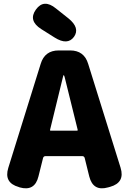

<svg xmlns="http://www.w3.org/2000/svg" viewBox="-20 -1019 700 1043"><path d="M82 -3Q0 -26 25 -107L201 -672Q223 -745 299 -745H361Q437 -745 459 -672L635 -108Q660 -27 578 -4L567 -1Q486 22 465 -60L440 -161Q437 -171 426 -171H228Q217 -171 214 -161L189 -61Q169 22 87 -1ZM252 -314Q251 -309 256 -309H398Q403 -309 402 -314L331 -601Q328 -611 326 -611Q324 -611 322 -601ZM382 -819Q347 -771 277 -815L204 -861Q132 -907 175 -967Q218 -1027 284 -973L352 -919Q416 -867 382 -819Z"/></svg>

Font: Resource Han Rounded TW Heavy
Style: Regular
Weight: 900
Designer: Cyano Hao (round all glyphs); Ryoko NISHIZUKA 西塚涼子 (kana, bopomofo & ideographs); Paul D. Hunt (Latin, Greek & Cyrillic)
Foundry: Cyano Hao
Version: 0.990